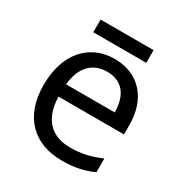

<svg xmlns="http://www.w3.org/2000/svg" viewBox="-161 -799 887 932"><g transform="rotate(30 282.0 -333.5)"><path d="M433 -677H136V-606H433ZM292 -546C150 -546 55 -440 55 -264C55 -85 160 10 313 10C386 10 434 -1 489 -25V-102C433 -78 385 -65 317 -65C210 -65 149 -130 146 -251H513V-304C513 -450 429 -546 292 -546ZM291 -474C380 -474 420 -412 421 -321H148C157 -417 207 -474 291 -474Z"/></g></svg>

Font: Noto Sans Cypriot
Style: Regular
Weight: 400
Designer: Monotype Design Team
Foundry: Monotype Imaging Inc.
Version: Version 2.002